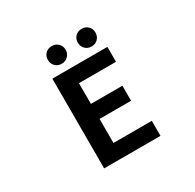

<svg xmlns="http://www.w3.org/2000/svg" viewBox="-196 -1158 1393 1372"><g transform="rotate(-30 500.0 -472.0)"><path d="M283.2 0V-740.2H737.3V-617.2H431.6V-446.3H691.4V-322.3H431.6V-124H748V0ZM395.5 -798.8Q363.3 -798.8 342.8 -819.8Q322.3 -840.8 322.3 -872.1Q322.3 -903.3 342.8 -923.8Q363.3 -944.3 395.5 -944.3Q426.8 -944.3 447.8 -923.8Q468.8 -903.3 468.8 -872.1Q468.8 -840.8 447.8 -819.8Q426.8 -798.8 395.5 -798.8ZM642.6 -798.8Q610.4 -798.8 589.8 -819.8Q569.3 -840.8 569.3 -872.1Q569.3 -903.3 589.8 -923.8Q610.4 -944.3 642.6 -944.3Q673.8 -944.3 694.3 -923.8Q714.8 -903.3 714.8 -872.1Q714.8 -840.8 694.3 -819.8Q673.8 -798.8 642.6 -798.8Z"/></g></svg>

Font: GenEi Gothic M Regular
Style: Bold
Weight: 700
Designer: o_tamon (Modified); [Source Han Sans]
Ryoko NISHIZUKA  (kana & ideographs); Paul D. Hunt (Latin, Greek & Cyrillic); Wenl
Version: Version 1.1a;Original Version 1.004